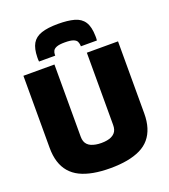

<svg xmlns="http://www.w3.org/2000/svg" viewBox="-164 -1042 1028 1169"><g transform="rotate(-20 349.5 -457.5)"><path d="M43 -233V-700H244V-232Q244 -215 248.5 -202Q253 -189 262.5 -179.5Q272 -170 285 -164.5Q298 -159 314.5 -156Q331 -153 350 -153Q370 -153 386.5 -156Q403 -159 415.5 -165Q428 -171 437 -180.5Q446 -190 450 -203Q454 -216 454 -232V-700H656V-233Q656 -182 643.5 -142Q631 -102 606.5 -73Q582 -44 545 -26Q508 -8 459 1Q410 10 349 10Q289 10 240 1Q191 -8 154.5 -26Q118 -44 93 -73Q68 -102 55.5 -142Q43 -182 43 -233ZM349 -925Q411 -925 453 -913.5Q495 -902 516 -870Q537 -838 538 -777Q538 -770 538 -763Q538 -756 537 -749H433Q433 -750 433 -751.5Q433 -753 433 -756Q432 -768 427 -779.5Q422 -791 404 -798Q386 -805 349 -805Q313 -805 295.5 -798Q278 -791 272.5 -779.5Q267 -768 267 -756Q267 -753 267 -751.5Q267 -750 267 -749H162Q161 -756 161 -763Q161 -770 161 -777Q162 -833 180.5 -865Q199 -897 240 -911Q281 -925 349 -925Z"/></g></svg>

Font: Georama ExtraCondensed Thin ExtraBold
Style: Regular
Weight: 800
Version: Version 1.001